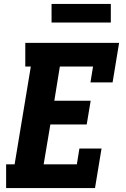

<svg xmlns="http://www.w3.org/2000/svg" viewBox="-20 -952 640 972"><path d="M11 0V-120H54L136 -615H108V-735H583L550 -535H438L451 -615H283L255 -442H439L419 -322H235L201 -120H369L382 -200H494L461 0ZM541 -838H241V-932H541Z"/></svg>

Font: Iosevka Etoile Heavy Oblique
Style: Regular
Weight: 900
Italic angle: -9°
Designer: Belleve Invis
Foundry: Belleve Invis
Version: Version 15.5.2; ttfautohint (v1.8.4)